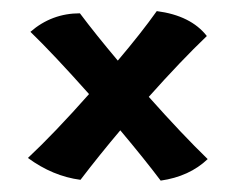

<svg xmlns="http://www.w3.org/2000/svg" viewBox="-20 -504 414 339"><path d="M188 -397Q229 -445.3 256.8 -484.4Q316.9 -476.6 345.2 -440.4Q299.3 -396.5 242.7 -333Q301.8 -266.6 346.7 -223.1Q314.5 -192.4 263.7 -185.1Q235.4 -222.7 192.4 -273.9Q155.3 -230 122.1 -186.5Q73.2 -192.9 29.3 -225.1Q76.2 -269 137.2 -337.9Q73.7 -409.2 33.7 -447.8Q71.3 -480.5 121.1 -480.5Q148.9 -443.4 188 -397Z"/></svg>

Font: Balgruf
Style: Regular
Weight: 500
Designer: Paul James MIller
Foundry: High-Logic / Made with FontCreator
Version: Version 1.201;March 28, 2021;FontCreator 13.0.0.2683 64-bit